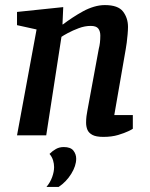

<svg xmlns="http://www.w3.org/2000/svg" viewBox="-20 -533 589 756"><path d="M387 6Q358 6 343.5 -2Q329 -10 324 -22.5Q319 -35 319 -50Q319 -63 320.5 -75.5Q322 -88 324 -97L369 -341Q372 -352 373.5 -365Q375 -378 375 -393Q375 -410 367 -420.5Q359 -431 337 -431Q314 -431 290 -422Q266 -413 247.5 -403Q229 -393 222 -388L162 0H47L124 -417L47 -434V-486L229 -505L226 -437H228Q245 -450 265.5 -463.5Q286 -477 307 -488.5Q328 -500 350 -506.5Q372 -513 393 -513Q445 -513 464.5 -487.5Q484 -462 484 -427Q484 -415 482.5 -398Q481 -381 479 -365Q477 -349 475 -339L430 -80H503V-26Q501 -24 485.5 -16.5Q470 -9 445 -1.5Q420 6 387 6ZM163 203Q178 185 185.5 164Q193 143 193 125Q193 112 189 98.5Q185 85 175 73Q187 61 200.5 53.5Q214 46 231 46Q258 46 269 60Q280 74 280 92Q280 120 260.5 151.5Q241 183 211 203Z"/></svg>

Font: Faustina Light SemiBold
Style: Italic
Weight: 600
Italic angle: -8°
Version: Version 1.200